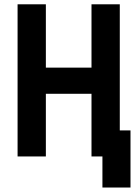

<svg xmlns="http://www.w3.org/2000/svg" viewBox="-20 -713 626 875"><path d="M446.8 141.6H574.7V-118.7H525.9V-693.4H397V-404.8H189V-693.4H60.1V0H189V-285.6H397V0H446.8Z"/></svg>

Font: CaskaydiaCove Nerd Font
Style: Bold
Weight: 700
Designer: Aaron Bell
Foundry: Saja Typeworks
Version: Version 2111.1;Nerd Fonts 2.3.0